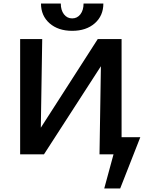

<svg xmlns="http://www.w3.org/2000/svg" viewBox="-20 -881 839 1096"><path d="M214 -861H327Q327 -823 345 -799.5Q363 -776 392 -776Q421 -776 439 -799.5Q457 -823 457 -861H570Q570 -791 521 -748Q472 -705 392 -705Q312 -705 263 -748Q214 -791 214 -861ZM781 -98 666 195H575L628 0H548L556 -503L231 0H95V-658H221L213 -152L538 -658H674V-98Z"/></svg>

Font: Ysabeau SC
Style: Bold
Weight: 700
Designer: Christian Thalmann (Catharsis Fonts)
Version: Version 0.003